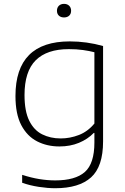

<svg xmlns="http://www.w3.org/2000/svg" viewBox="-20 -768 662 1018"><path d="M272.5 230Q233.5 230 185.8 222.8Q138 215.5 97.5 201V159Q145.5 174.5 188.8 181.5Q232 188.5 272.5 188.5Q379.5 188.5 430 143.8Q480.5 99 480.5 -12.5V-63H477Q445 -30 398.8 -10.8Q352.5 8.5 295 8.5Q229.5 8.5 176.8 -18.5Q124 -45.5 93 -104.2Q62 -163 62 -259Q62 -548.5 350 -548.5Q440 -548.5 526.5 -524V-18Q526.5 115 462.8 172.5Q399 230 272.5 230ZM302 -34Q351 -34 398.2 -52.2Q445.5 -70.5 480.5 -113V-491Q454 -498 419.8 -502.8Q385.5 -507.5 345 -507.5Q228.5 -507.5 169.2 -448.2Q110 -389 110 -264Q110 -178.5 135 -128Q160 -77.5 203.5 -55.8Q247 -34 302 -34ZM319.5 -675.5Q302.5 -675.5 292.2 -685Q282 -694.5 282 -711Q282 -727.5 292.2 -737.5Q302.5 -747.5 319.5 -747.5Q336.5 -747.5 346.8 -737.5Q357 -727.5 357 -711Q357 -694.5 346.8 -685Q336.5 -675.5 319.5 -675.5Z"/></svg>

Font: Encode Sans Exp XLt
Style: Regular
Weight: 200
Width: 7
Designer: Multiple Designers
Foundry: Impallari Type
Version: Version 3.002; ttfautohint (v1.8.3) -l 8 -r 50 -G 200 -x 14 